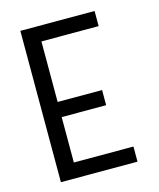

<svg xmlns="http://www.w3.org/2000/svg" viewBox="-98 -696 634 766"><g transform="rotate(-15 219.0 -312.5)"><path d="M58.6 -625H365.2V-562.5H128.9V-312.5H312.5V-250H128.9V-62.5H375V0H58.6Z"/></g></svg>

Font: Sudo Variable
Style: Regular
Weight: 400
Monospace: yes
Designer: Jens Kutilek
Foundry: Jens Kutilek
Version: Version 0.040